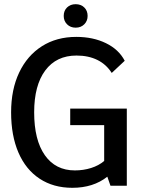

<svg xmlns="http://www.w3.org/2000/svg" viewBox="-20 -886 682 916"><path d="M585 -368V0H507L492 -43Q425 10 325 10Q235 10 169 -33.5Q103 -77 68 -158Q33 -239 33 -350Q33 -459 71.5 -540Q110 -621 180 -665.5Q250 -710 344 -710Q424 -710 485.5 -680Q547 -650 575 -596L513 -538Q487 -579 444.5 -600Q402 -621 345 -621Q249 -621 196 -550Q143 -479 143 -350Q143 -218 194 -145.5Q245 -73 337 -73Q378 -73 414.5 -84.5Q451 -96 477 -118V-289H315V-368ZM284 -810Q284 -835 300 -850.5Q316 -866 341 -866Q366 -866 382 -850.5Q398 -835 398 -810Q398 -786 382 -770Q366 -754 341 -754Q316 -754 300 -770Q284 -786 284 -810Z"/></svg>

Font: Sarabun Medium
Style: Regular
Weight: 500
Designer: Suppakit Chalermlarp | Katatrad Co.,Ltd.
Foundry: Cadson Demak Co.,Ltd.
Version: Version 1.000; ttfautohint (v1.6)